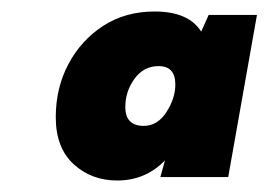

<svg xmlns="http://www.w3.org/2000/svg" viewBox="-20 -770 467 334"><path d="M377 -462H259L267 -491Q233 -456 184 -456Q139 -456 108 -484.5Q77 -513 77 -566Q77 -617 99 -658.5Q121 -700 159.5 -725Q198 -750 249 -750Q308 -750 330 -715L343 -744H427ZM256 -655Q230 -655 214 -633Q198 -611 198 -584Q198 -551 230 -551Q254 -551 269.5 -575Q285 -599 285 -623Q285 -655 256 -655Z"/></svg>

Font: Livvic
Style: Bold Italic
Weight: 700
Italic angle: -10°
Designer: Jacques Le Bailly, Baron von Fonthausen
Version: Version 1.001; ttfautohint (v1.8.2)